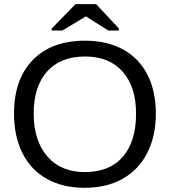

<svg xmlns="http://www.w3.org/2000/svg" viewBox="-20 -894 818 924"><path d="M552.2 -756.8V-747.1H501L394 -814.9H393.1L279.8 -747.1H229V-756.8L343.3 -874H442.9ZM730 -347.2Q730 -239.3 688.7 -158.2Q647.5 -77.1 570.3 -33.7Q493.2 9.8 388.2 9.8Q282.2 9.8 205.3 -33.2Q128.4 -76.2 87.9 -157.5Q47.4 -238.8 47.4 -347.2Q47.4 -512.2 137.7 -605.2Q228 -698.2 389.2 -698.2Q494.1 -698.2 571.3 -656.5Q648.4 -614.7 689.2 -535.2Q730 -455.6 730 -347.2ZM634.8 -347.2Q634.8 -475.6 570.6 -548.8Q506.3 -622.1 389.2 -622.1Q271 -622.1 206.5 -549.8Q142.1 -477.5 142.1 -347.2Q142.1 -217.8 207.3 -141.8Q272.5 -65.9 388.2 -65.9Q507.3 -65.9 571 -139.4Q634.8 -212.9 634.8 -347.2Z"/></svg>

Font: TypoPRO Liberation Sans
Style: Regular
Weight: 400
Designer: Steve Matteson
Foundry: Ascender Corporation
Version: Version 2.00.1